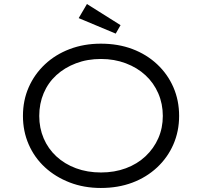

<svg xmlns="http://www.w3.org/2000/svg" viewBox="-20 -924 1004 954"><path d="M481 10Q397 10 326 -17.5Q255 -45 203 -93Q151 -141 122.5 -206.5Q94 -272 94 -348Q94 -425 122.5 -490Q151 -555 203 -604Q255 -653 326 -680Q397 -707 481 -707Q567 -707 637.5 -680.5Q708 -654 760.5 -605Q813 -556 841.5 -490.5Q870 -425 870 -348Q870 -272 841.5 -206.5Q813 -141 760.5 -92Q708 -43 637.5 -16.5Q567 10 481 10ZM482 -67Q549 -67 605.5 -88Q662 -109 703 -147.5Q744 -186 766.5 -237Q789 -288 789 -348Q789 -408 766.5 -460Q744 -512 703 -550Q662 -588 605 -609.5Q548 -631 482 -631Q414 -631 357.5 -609.5Q301 -588 260 -550.5Q219 -513 197 -461Q175 -409 175 -348Q175 -288 197 -236.5Q219 -185 260 -147Q301 -109 357.5 -88Q414 -67 482 -67ZM555 -757 371 -834 412 -904 579 -799Z"/></svg>

Font: Lexend Giga Light
Style: Regular
Weight: 300
Version: Version 1.007